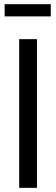

<svg xmlns="http://www.w3.org/2000/svg" viewBox="-20 -903 267 923"><path d="M72.3 0V-714.8H157.7V0ZM2.4 -824.2V-882.8H224.1V-824.2Z"/></svg>

Font: Pontano Sans
Style: Regular
Weight: 400
Designer: Vernon Adams
Foundry: Vernon Adams
Version: Version 2.001